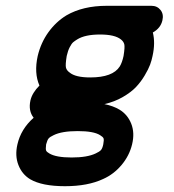

<svg xmlns="http://www.w3.org/2000/svg" viewBox="-20 -497 600 662"><path d="M248 -45Q193 -45 165 -31Q152 -25 147.5 -19.5Q143 -14 139 1Q137 17 139 22Q141 27 150 32Q173 46 227 46Q281 46 310 32Q323 26 328 20.5Q333 15 336 1Q339 -15 337 -20Q335 -25 325 -31Q303 -45 248 -45ZM325 -378Q273 -378 246 -361Q238 -356 232.5 -351.5Q227 -347 220.5 -334.5Q214 -322 210 -304Q205 -273 207.5 -263.5Q210 -254 220 -247Q240 -230 291 -230Q369 -230 393 -268Q401 -281 406 -304Q411 -335 408.5 -344.5Q406 -354 397 -361Q376 -378 325 -378ZM85 -151Q91 -177 116 -202Q97 -245 110 -304Q121 -350 147 -386Q173 -422 209 -444Q266 -477 348 -477H502Q522 -477 533.5 -462.5Q545 -448 540 -427Q534 -400 507 -385Q516 -349 506 -304Q503 -289 497.5 -274Q492 -259 479 -237Q466 -215 449 -197Q432 -179 403.5 -162.5Q375 -146 340 -138Q370 -132 392 -119Q420 -102 432.5 -70.5Q445 -39 435.5 0.5Q426 40 399 72Q372 104 336 120Q283 145 204 145Q125 145 84 121Q56 104 43.5 72Q31 40 40 1Q52 -52 96 -91Q77 -115 85 -151Z"/></svg>

Font: Brass Mono
Style: Bold Italic
Weight: 700
Italic angle: -13°
Monospace: yes
Version: Version 1.000; ttfautohint (v1.8.3) -l 8 -r 50 -G 200 -x 14 